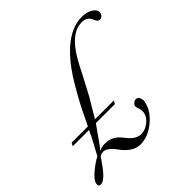

<svg xmlns="http://www.w3.org/2000/svg" viewBox="-181 -832 986 986"><g transform="rotate(-45 312.0 -339.0)"><path d="M172 -258 213 -342Q247 -410 299 -494Q346 -566 398 -613Q472 -678 546 -678Q584 -678 607 -663.5Q630 -649 630 -631Q630 -628 629 -624Q624 -602 603 -602Q591 -602 583 -619L579 -628Q566 -659 527 -659Q478 -659 432 -612Q398 -578 363 -510L341 -467Q321 -428 285 -361Q269 -336 225 -260L223 -258H361L351 -241H213L135 -131L128 -127L130 -125Q147 -134 172 -134Q224 -134 257 -92L270 -76Q302 -36 339 -36Q367 -36 393.5 -56.5Q420 -77 425 -103Q426 -109 426 -115Q426 -128 421 -143Q417 -151 417 -158Q417 -160 418 -163Q420 -170 428 -176.5Q436 -183 444 -183Q458 -183 463.5 -172Q469 -161 469 -151Q469 -144 467 -137Q456 -85 404.5 -43Q353 -1 299 -1Q244 -1 199 -63Q164 -111 136 -111Q125 -111 111 -104L89 -73Q39 0 9 0Q-6 0 -6 -13Q-6 -17 -5 -21Q0 -43 35 -72Q73 -103 98 -115Q124 -163 148 -208L155 -225L164 -241H45L54 -258Z"/></g></svg>

Font: New Athena Unicode
Style: Italic
Weight: 400
Designer: J. Rusten 1997; rev. by R. Hancock 2001, 2002, rev. by D. Mastronarde 2002-2019
Foundry: Society for Classical Studies (formerly American Philological Association)
Version: Version 5.008